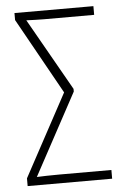

<svg xmlns="http://www.w3.org/2000/svg" viewBox="-52 -752 509 790"><g transform="rotate(-5 202.5 -357.0)"><path d="M30 0H379V-36H164C124 -36 95 -35 71 -34L253 -371V-382L84 -680C111 -679 133 -678 157 -678H364V-714H38V-685L213 -371L30 -32Z"/></g></svg>

Font: Noto Sans Condensed ExtraLight
Style: Regular
Weight: 200
Width: 3
Designer: Monotype Design Team
Foundry: Monotype Imaging Inc.
Version: Version 2.013